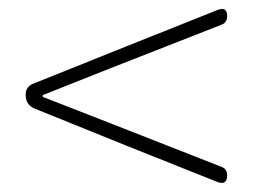

<svg xmlns="http://www.w3.org/2000/svg" viewBox="-20 -578 561 426"><path d="M260 -475 53 -392C43 -388 37 -380 37 -369V-366C37 -353 44 -342 57 -337L260 -255L463 -174C477 -169 484 -174 484 -189C484 -198 480 -205 471 -208L221 -306L75 -363V-367L221 -425L471 -523C480 -526 484 -533 484 -542C484 -557 477 -561 463 -556Z"/></svg>

Font: GenSenRounded2 TW EL
Style: Regular
Weight: 250
Version: Version 2.100;PS 2.1;hotconv 16.6.51;makeotf.lib2.5.65220 DE